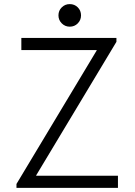

<svg xmlns="http://www.w3.org/2000/svg" viewBox="-20 -902 646 922"><path d="M59.1 -18.6 444.3 -659.7V-661.6H82.5V-719.7H539.1V-701.2L153.8 -60.1V-58.1H546.4V0H59.1ZM260.7 -828.1Q260.7 -851.1 276.6 -866.7Q292.5 -882.3 314.9 -882.3Q337.9 -882.3 353.5 -866.7Q369.1 -851.1 369.1 -828.1Q369.1 -805.7 353.5 -789.8Q337.9 -773.9 314.9 -773.9Q292.5 -773.9 276.6 -789.8Q260.7 -805.7 260.7 -828.1Z"/></svg>

Font: Reddit Sans Light
Style: Regular
Weight: 300
Designer: Stephen Hutchings
Foundry: Reddit
Version: Version 1.013